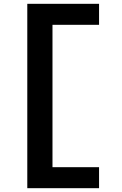

<svg xmlns="http://www.w3.org/2000/svg" viewBox="-20 -843 640 1006"><path d="M123 143V-823H499V-713H255V33H499V143Z"/></svg>

Font: Iosevka Custom XBdEx
Style: Regular
Weight: 800
Width: 7
Monospace: yes
Designer: Belleve Invis
Foundry: Belleve Invis
Version: Version 11.2.4; ttfautohint (v1.8.4)